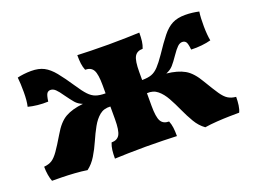

<svg xmlns="http://www.w3.org/2000/svg" viewBox="-79 -632 1071 809"><g transform="rotate(-20 456.5 -228.0)"><path d="M193 9Q168 5 138 3Q108 1 81 0.5Q54 0 37 0Q32 -12 29 -30Q26 -48 26 -67Q48 -69 62 -78Q76 -87 91.5 -109Q107 -131 132 -173Q159 -220 190 -237.5Q221 -255 270 -260Q250 -268 238.5 -281.5Q227 -295 209 -320Q194 -342 183.5 -352Q173 -362 161 -362Q152 -362 146 -355Q140 -348 136 -319Q112 -318 89 -320.5Q66 -323 47 -328Q53 -353 53 -392Q53 -431 50 -458Q62 -461 78.5 -463Q95 -465 112 -465Q146 -465 169 -453Q192 -441 214 -414Q236 -387 266 -342Q285 -313 300 -297Q315 -281 332 -275Q349 -269 375 -269V-305Q375 -355 364.5 -373.5Q354 -392 328 -392Q322 -407 320 -423Q318 -439 318 -461Q340 -460 378.5 -459Q417 -458 457 -458Q496 -458 534.5 -459Q573 -460 596 -461Q596 -439 594 -423Q592 -407 586 -392Q560 -392 549.5 -373.5Q539 -355 539 -305V-269Q565 -269 581.5 -275Q598 -281 613 -297Q628 -313 648 -342Q678 -387 699.5 -414Q721 -441 744.5 -453Q768 -465 802 -465Q819 -465 835 -463Q851 -461 864 -458Q860 -431 860.5 -392Q861 -353 866 -328Q848 -323 824.5 -320.5Q801 -318 777 -319Q774 -348 768 -355Q762 -362 752 -362Q741 -362 730.5 -352Q720 -342 705 -320Q688 -295 676 -281.5Q664 -268 644 -260Q693 -255 724 -237.5Q755 -220 782 -173Q807 -131 822 -109Q837 -87 851.5 -78Q866 -69 887 -67Q887 -48 884.5 -30Q882 -12 876 0Q860 0 833 0.5Q806 1 776 3Q746 5 721 9Q697 -8 680.5 -36Q664 -64 650 -95Q636 -126 621 -153Q606 -180 586.5 -196Q567 -212 539 -210V-153Q539 -103 549.5 -84.5Q560 -66 586 -66Q592 -51 594 -35Q596 -19 596 3Q573 2 534.5 1Q496 0 457 0Q417 0 378.5 1Q340 2 318 3Q318 -19 320 -35Q322 -51 328 -66Q354 -66 364.5 -84.5Q375 -103 375 -153V-210Q346 -212 326.5 -196Q307 -180 292 -153Q277 -126 263.5 -95Q250 -64 233 -36Q216 -8 193 9Z"/></g></svg>

Font: Vollkorn ExtraBold
Style: Regular
Weight: 800
Designer: Friedrich Althausen
Foundry: Friedrich Althausen
Version: Version 5.000; ttfautohint (v1.8.3)